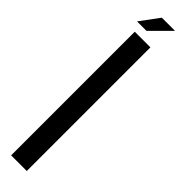

<svg xmlns="http://www.w3.org/2000/svg" viewBox="-313 -795 771 771"><g transform="rotate(45 72.5 -409.5)"><path d="M111.8 -818.8 30.8 -737.8H-22.9L37.1 -818.8ZM0 0V-702.1H88.9V0Z"/></g></svg>

Font: Favorite Color
Style: Regular
Weight: 400
Designer: Bryce Wilner
Version: Version 1.000;PS 1.0;hotconv 16.6.51;makeotf.lib2.5.65220 DE